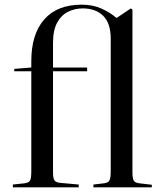

<svg xmlns="http://www.w3.org/2000/svg" viewBox="-20 -802 699 822"><path d="M35 0V-12L83 -17Q103 -19 108.5 -29Q114 -39 114 -68V-497H41V-507L114 -513V-540Q114 -656 169.5 -719Q225 -782 330 -782Q377 -782 414 -765.5Q451 -749 479 -725L540 -766L547 -761V-64Q547 -39 552.5 -29Q558 -19 579 -17L630 -11V0H380V-12L423 -17Q443 -19 448.5 -29.5Q454 -40 454 -68V-637Q454 -702 422 -734Q390 -766 334 -766Q301 -766 272 -752Q243 -738 225 -705.5Q207 -673 207 -619V-513H353V-497H207V-64Q207 -39 213 -30Q219 -21 239 -19L317 -12V0Z"/></svg>

Font: Display Regular
Style: Regular
Weight: 400
Designer: Latin by Veronika Burian and Jose Scaglione. Greek by Irene Vlachou. Cyrillic by Vera Evstafieva.
Foundry: TypeTogether
Version: Version 3.002